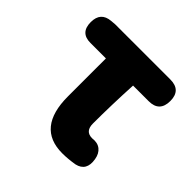

<svg xmlns="http://www.w3.org/2000/svg" viewBox="-151 -713 870 870"><g transform="rotate(45 284.0 -277.5)"><path d="M359 14Q195 14 195 -187V-430H96Q30 -430 30 -498Q30 -562 92 -567L115 -569H326H469Q538 -569 538 -500Q538 -430 469 -430H369Q362 -297 362 -180Q362 -130 406 -130Q407 -130 408 -130Q439 -134 458.5 -118.5Q478 -103 483 -72Q494 -6 437 7Q395 14 359 14Z"/></g></svg>

Font: GenSenRounded TW H
Style: Regular
Weight: 900
Version: Version 1.501;PS 1;hotconv 16.6.51;makeotf.lib2.5.65220